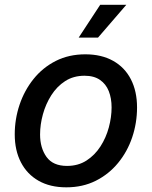

<svg xmlns="http://www.w3.org/2000/svg" viewBox="-20 -783 644 814"><path d="M261.2 11.2Q192.4 11.2 143.6 -16.6Q94.7 -44.4 68.6 -95Q42.5 -145.5 42.5 -213.4Q42.5 -278.3 63 -339.1Q83.5 -399.9 122.3 -448.2Q161.1 -496.6 216.6 -524.7Q272 -552.7 341.8 -552.7Q410.2 -552.7 459.5 -525.1Q508.8 -497.6 534.9 -446.8Q561 -396 561 -327.6Q561 -261.7 540.5 -200.9Q520 -140.1 480.7 -92.3Q441.4 -44.4 386 -16.6Q330.6 11.2 261.2 11.2ZM264.2 -79.6Q311.5 -79.6 346.9 -102.5Q382.3 -125.5 406 -162.4Q429.7 -199.2 441.4 -242.9Q453.1 -286.6 453.1 -327.6Q453.1 -366.2 441.2 -396.5Q429.2 -426.8 403.8 -444.3Q378.4 -461.9 338.4 -461.9Q291.5 -461.9 256.3 -439.2Q221.2 -416.5 197.5 -379.2Q173.8 -341.8 161.9 -298.3Q149.9 -254.9 149.9 -212.9Q149.9 -155.8 177.2 -117.7Q204.6 -79.6 264.2 -79.6ZM313.5 -623.5 404.8 -762.7H515.6L395.5 -623.5Z"/></svg>

Font: Inter Medium
Style: Italic
Weight: 500
Italic angle: -9.3988°
Designer: Rasmus Andersson
Foundry: rsms
Version: Version 4.001;git-66647c0bb